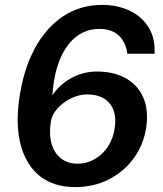

<svg xmlns="http://www.w3.org/2000/svg" viewBox="-20 -753 666 784"><path d="M286.5 11Q200.5 11 144.2 -33Q88 -77 65.5 -157.8Q43 -238.5 58.5 -349Q75 -466.5 120.8 -552.8Q166.5 -639 237 -686Q307.5 -733 397.5 -733Q460 -733 509.8 -709.2Q559.5 -685.5 587 -641Q614.5 -596.5 611 -533.5H500Q493.5 -582 464.5 -608.5Q435.5 -635 386 -635Q331.5 -635 290.2 -602.5Q249 -570 224.2 -509.2Q199.5 -448.5 194 -364Q213.5 -393.5 241.8 -415.2Q270 -437 304.2 -449Q338.5 -461 374.5 -461Q444.5 -461 493.5 -433.5Q542.5 -406 564.8 -355.5Q587 -305 577.5 -236Q567.5 -164.5 527.5 -108.8Q487.5 -53 425.5 -21Q363.5 11 286.5 11ZM297 -84.5Q334 -84.5 366.5 -103Q399 -121.5 420.8 -154.5Q442.5 -187.5 448.5 -230.5Q455 -274.5 442.8 -305Q430.5 -335.5 403.2 -351.5Q376 -367.5 336 -367.5Q303 -367.5 270.2 -351.5Q237.5 -335.5 214.5 -310Q191.5 -284.5 187.5 -255.5Q179.5 -204 190.8 -165.5Q202 -127 229.5 -105.8Q257 -84.5 297 -84.5Z"/></svg>

Font: Public Sans Thin SemiBold
Style: Italic
Weight: 600
Italic angle: -8°
Version: Version 2.001